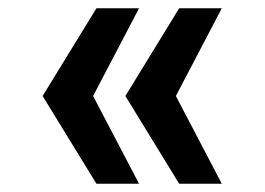

<svg xmlns="http://www.w3.org/2000/svg" viewBox="-20 -542 640 464"><path d="M213 -98H316L205 -310L316 -522H213L83 -310ZM413 -98H516L405 -310L516 -522H413L283 -310Z"/></svg>

Font: CommitMono
Style: 600Regular
Weight: 600
Monospace: yes
Designer: Eigil Nikolajsen
Foundry: Eigil Nikolajsen
Version: Version 1.143